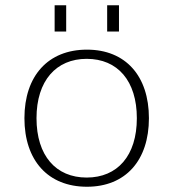

<svg xmlns="http://www.w3.org/2000/svg" viewBox="-20 -700 660 731"><path d="M73 -250C73 -89 163 11 311 11C458 11 547 -89 547 -250C547 -411 458 -511 311 -511C163 -511 73 -411 73 -250ZM119 -250C119 -393 194 -476 310 -476C428 -476 501 -392 501 -250C501 -107 427 -24 310 -24C193 -24 119 -107 119 -250ZM188 -580H232V-680H188ZM388 -580H433V-680H388Z"/></svg>

Font: Perun ExtraLight
Style: Regular
Weight: 200
Foundry: Copyright (c) Stefan Peev, Context Ltd, 2016
Version: Version 1.089